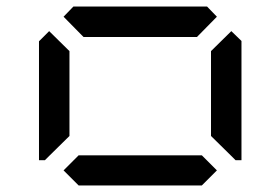

<svg xmlns="http://www.w3.org/2000/svg" viewBox="-20 -1020 856 586"><path d="M130 -544 117 -531H99V-894L130 -925L192 -864V-605ZM174 -969 204 -1000H612L642 -969L581 -907H235ZM596 -546 642 -500 596 -454H220L174 -500L220 -546ZM686 -925 717 -895V-531H699L686 -544L624 -605V-864Z"/></svg>

Font: DSEG7 Classic Mini
Style: Regular
Weight: 400
Designer: Keshikan(Twitter:@keshinomi_88pro)
Version: Version 0.46